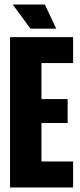

<svg xmlns="http://www.w3.org/2000/svg" viewBox="-20 -823 353 843"><path d="M24 0V-660H301V-546H162V-388H277V-283H162V-114H301V0ZM114 -697 36 -803H177L227 -697Z"/></svg>

Font: Bricolage Grotesque 96pt Condensed Bricolage Grotesque 48pt Condensed Regular
Style: Bold
Weight: 700
Width: 3
Designer: Mathieu Triay
Foundry: Atelier Triay
Version: Version 1.001; ttfautohint (v1.8.4.7-5d5b);gftools[0.9.33.de